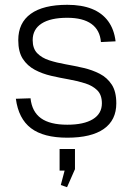

<svg xmlns="http://www.w3.org/2000/svg" viewBox="-20 -567 549 799"><path d="M260 6Q161 6 109 -33.5Q57 -73 46 -156L107 -158Q113 -102 150.5 -75Q188 -48 260 -48Q329 -48 366.5 -71Q404 -94 404 -137Q404 -172 385 -191Q366 -210 335 -220Q304 -230 267 -236.5Q230 -243 193 -251.5Q156 -260 125 -276.5Q94 -293 75 -322Q56 -351 56 -400Q56 -472 108 -509.5Q160 -547 260 -547Q320 -547 362.5 -530Q405 -513 430 -479Q455 -445 461 -395L400 -392Q396 -442 360.5 -467.5Q325 -493 260 -493Q190 -493 153 -469Q116 -445 116 -400Q116 -365 135 -345.5Q154 -326 185 -316Q216 -306 253 -299.5Q290 -293 327 -284.5Q364 -276 395 -260Q426 -244 445 -215Q464 -186 464 -137Q464 -67 412 -30.5Q360 6 260 6ZM292 53V137L259 212L233 203L261 97L288 143H228V53Z"/></svg>

Font: Pathway Extreme 8pt Thin
Style: Regular
Weight: 100
Designer: Eduardo Rodriguez Tunni
Foundry: Eduardo Rodriguez Tunni
Version: Version 1.000